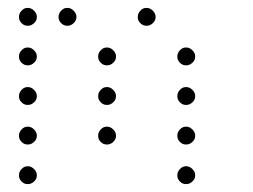

<svg xmlns="http://www.w3.org/2000/svg" viewBox="-20 -493 640 485"><path d="M49 -473Q41 -473 34.5 -466Q28 -459 28 -451V-449Q28 -441 34.5 -434.5Q41 -428 49 -428H51Q59 -428 66 -434.5Q73 -441 73 -449V-451Q73 -459 66 -466Q59 -473 51 -473ZM149 -473Q141 -473 134.5 -466Q128 -459 128 -451V-449Q128 -441 134.5 -434.5Q141 -428 149 -428H151Q159 -428 166 -434.5Q173 -441 173 -449V-451Q173 -459 166 -466Q159 -473 151 -473ZM349 -473Q341 -473 334.5 -466Q328 -459 328 -451V-449Q328 -441 334.5 -434.5Q341 -428 349 -428H351Q359 -428 366 -434.5Q373 -441 373 -449V-451Q373 -459 366 -466Q359 -473 351 -473ZM49 -373Q41 -373 34.5 -366Q28 -359 28 -351V-349Q28 -341 34.5 -334.5Q41 -328 49 -328H51Q59 -328 66 -334.5Q73 -341 73 -349V-351Q73 -359 66 -366Q59 -373 51 -373ZM249 -373Q241 -373 234.5 -366Q228 -359 228 -351V-349Q228 -341 234.5 -334.5Q241 -328 249 -328H251Q259 -328 266 -334.5Q273 -341 273 -349V-351Q273 -359 266 -366Q259 -373 251 -373ZM449 -373Q441 -373 434.5 -366Q428 -359 428 -351V-349Q428 -341 434.5 -334.5Q441 -328 449 -328H451Q459 -328 466 -334.5Q473 -341 473 -349V-351Q473 -359 466 -366Q459 -373 451 -373ZM49 -273Q41 -273 34.5 -266Q28 -259 28 -251V-249Q28 -241 34.5 -234.5Q41 -228 49 -228H51Q59 -228 66 -234.5Q73 -241 73 -249V-251Q73 -259 66 -266Q59 -273 51 -273ZM249 -273Q241 -273 234.5 -266Q228 -259 228 -251V-249Q228 -241 234.5 -234.5Q241 -228 249 -228H251Q259 -228 266 -234.5Q273 -241 273 -249V-251Q273 -259 266 -266Q259 -273 251 -273ZM449 -273Q441 -273 434.5 -266Q428 -259 428 -251V-249Q428 -241 434.5 -234.5Q441 -228 449 -228H451Q459 -228 466 -234.5Q473 -241 473 -249V-251Q473 -259 466 -266Q459 -273 451 -273ZM49 -173Q41 -173 34.5 -166Q28 -159 28 -151V-149Q28 -141 34.5 -134.5Q41 -128 49 -128H51Q59 -128 66 -134.5Q73 -141 73 -149V-151Q73 -159 66 -166Q59 -173 51 -173ZM249 -173Q241 -173 234.5 -166Q228 -159 228 -151V-149Q228 -141 234.5 -134.5Q241 -128 249 -128H251Q259 -128 266 -134.5Q273 -141 273 -149V-151Q273 -159 266 -166Q259 -173 251 -173ZM449 -173Q441 -173 434.5 -166Q428 -159 428 -151V-149Q428 -141 434.5 -134.5Q441 -128 449 -128H451Q459 -128 466 -134.5Q473 -141 473 -149V-151Q473 -159 466 -166Q459 -173 451 -173ZM49 -73Q41 -73 34.5 -66Q28 -59 28 -51V-49Q28 -41 34.5 -34.5Q41 -28 49 -28H51Q59 -28 66 -34.5Q73 -41 73 -49V-51Q73 -59 66 -66Q59 -73 51 -73ZM449 -73Q441 -73 434.5 -66Q428 -59 428 -51V-49Q428 -41 434.5 -34.5Q441 -28 449 -28H451Q459 -28 466 -34.5Q473 -41 473 -49V-51Q473 -59 466 -66Q459 -73 451 -73Z"/></svg>

Font: Doto Rounded Light
Style: Regular
Weight: 300
Monospace: yes
Version: Version 1.000